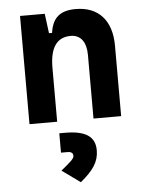

<svg xmlns="http://www.w3.org/2000/svg" viewBox="-56 -573 699 915"><g transform="rotate(-5 293.0 -115.0)"><path d="M379.9 0H512.2V-336.9C512.2 -458 449.7 -527.3 340.3 -527.3C263.2 -527.3 228.5 -493.2 218.8 -423.8H204.1L191.9 -517.6H73.7V0H206.1V-258.3C206.1 -354.5 239.7 -401.9 305.7 -401.9C353 -401.9 379.9 -366.7 379.9 -304.2ZM293.5 296.9C355.5 246.1 382.3 206.1 382.3 151.9C382.3 85.9 336.9 55.7 238.3 55.7H211.4V148.4H243.2C260.7 148.4 269 155.3 269 169.4C269 181.2 253.9 195.3 206.1 233.9Z"/></g></svg>

Font: CaskaydiaCove Nerd Font
Style: Bold
Weight: 700
Designer: Aaron Bell
Foundry: Saja Typeworks
Version: Version 2111.1;Nerd Fonts 2.3.0